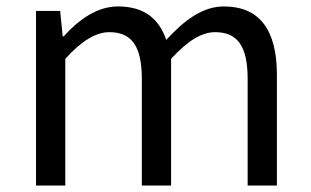

<svg xmlns="http://www.w3.org/2000/svg" viewBox="-20 -577 966 597"><path d="M92 0H183V-394C233 -450 279 -477 320 -477C389 -477 421 -434 421 -332V0H512V-394C563 -450 607 -477 649 -477C718 -477 750 -434 750 -332V0H841V-344C841 -483 788 -557 676 -557C610 -557 553 -514 497 -453C475 -517 430 -557 347 -557C282 -557 225 -516 178 -464H175L167 -543H92Z"/></svg>

Font: Squished Noto Sans CJK JP Regular
Style: Regular
Weight: 400
Designer: Ryoko NISHIZUKA (kana & ideographs); Paul D. Hunt (Latin, Greek & Cyrillic); Wenlong ZHANG (bopomofo); Sandoll Communica
Foundry: Adobe Systems Incorporated
Version: Version 1.004;PS 1.004;hotconv 1.0.82;makeotf.lib2.5.63406